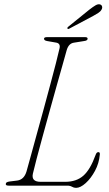

<svg xmlns="http://www.w3.org/2000/svg" viewBox="-20 -875 512 905"><path d="M296.5 0H21Q5 0 7.5 -9Q7.5 -17 25 -19.5L61.5 -24Q93.5 -28.5 105 -67Q113 -95.5 125.8 -142.2Q138.5 -189 154.2 -245.8Q170 -302.5 186.2 -362Q202.5 -421.5 217.2 -477Q232 -532.5 243.5 -576.8Q255 -621 260.5 -646.5Q266 -670 245.5 -674L202.5 -681.5Q187.5 -684 187.5 -692.5Q187.5 -700 202 -700H381Q393 -700 393 -692.5Q393 -683.5 376 -681.5L329.5 -674Q304 -671 294.5 -639Q288 -615 275.2 -570.2Q262.5 -525.5 246.5 -468.5Q230.5 -411.5 213.5 -350.2Q196.5 -289 180.8 -231.5Q165 -174 153 -128.2Q141 -82.5 135 -56.5Q126.5 -18 171.5 -18H287.5Q340 -18 372.8 -46.8Q405.5 -75.5 430.5 -144.5Q435 -158 443.5 -158Q452 -158 450.5 -146.5Q447 -105.5 427.8 -69.8Q408.5 -34 383.8 -11.8Q359 10.5 338.5 10.5Q328 10.5 319.2 5.2Q310.5 0 296.5 0ZM400.5 -829Q418.5 -843 430.5 -850Q442.5 -857 452 -854Q459.5 -851.5 461.2 -844.2Q463 -837 458.5 -829.5Q453.5 -820.5 443.2 -814Q433 -807.5 419.5 -800L306.5 -740Q300 -736.5 298 -740.5Q295.5 -744.5 303.5 -750.5Z"/></svg>

Font: Fraunces 72pt S050 Thin
Style: Italic
Weight: 100
Italic angle: -16°
Version: Version 1.000; ttfautohint (v1.8.3)